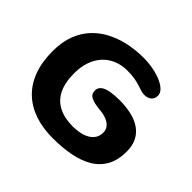

<svg xmlns="http://www.w3.org/2000/svg" viewBox="-154 -817 1051 1051"><g transform="rotate(45 371.0 -292.0)"><path d="M367.5 39Q290 39 227.8 17.8Q165.5 -3.5 121.2 -45.8Q77 -88 53.5 -151.2Q30 -214.5 30 -298.5Q30 -371 51.5 -425.5Q73 -480 110.2 -518Q147.5 -556 195.8 -579.5Q244 -603 298.5 -613.8Q353 -624.5 408 -624.5Q445.5 -624.5 481.5 -617.8Q517.5 -611 546.8 -598.8Q576 -586.5 593.2 -569.8Q610.5 -553 610.5 -533Q610.5 -509 594.8 -496Q579 -483 554.5 -483Q540.5 -483 526.2 -487.5Q512 -492 494.5 -497.8Q477 -503.5 452.8 -507.8Q428.5 -512 394.5 -512Q351.5 -512 315.5 -497.2Q279.5 -482.5 253.5 -454.5Q227.5 -426.5 213.2 -386.5Q199 -346.5 199 -296Q199 -223.5 222.2 -176.5Q245.5 -129.5 290.5 -106.8Q335.5 -84 399 -84Q428.5 -84 454.5 -89.5Q480.5 -95 500.2 -106.8Q520 -118.5 531 -136.5Q542 -154.5 542 -179Q542 -200 529.5 -216Q517 -232 492.5 -241.8Q468 -251.5 431.5 -254Q392.5 -258 369.2 -269.5Q346 -281 346 -309Q346 -331 362.8 -343.8Q379.5 -356.5 409.2 -362Q439 -367.5 478 -367.5Q530 -367.5 572.2 -357.5Q614.5 -347.5 644.2 -326.5Q674 -305.5 690 -273.2Q706 -241 706 -196.5Q706 -129 680.5 -83.5Q655 -38 609.2 -11.2Q563.5 15.5 501.8 27.2Q440 39 367.5 39Z"/></g></svg>

Font: Gluten Medium
Style: Regular
Weight: 500
Designer: Tyler Finck
Foundry: Etcetera Type Company
Version: Version 1.300